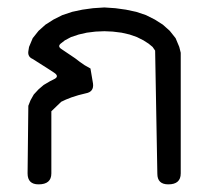

<svg xmlns="http://www.w3.org/2000/svg" viewBox="-20 -517 540 513"><path d="M211.9 -429.7 190.4 -424.8 169.9 -418 153.3 -409.2 144.5 -402.3Q131.8 -393.6 144.5 -385.7L180.7 -361.3L193.4 -351.6L206.1 -342.8L221.7 -334L228.5 -293.9Q231.4 -271.5 209 -267.6L189.5 -262.7L170.9 -256.8L156.2 -251L143.6 -245.1L117.2 -219.7V-53.7Q117.2 -24.4 83 -24.4Q53.7 -24.4 53.7 -53.7L55.7 -234.4L61.5 -249L70.3 -264.6L83 -278.3L96.7 -290L113.3 -299.8L123 -304.7Q140.6 -312.5 124 -323.2L107.4 -334L67.4 -359.4Q53.7 -365.2 55.7 -379.9L57.6 -391.6L67.4 -415L83 -434.6L101.6 -451.2L123 -464.8L146.5 -476.6L172.9 -485.4L200.2 -491.2L228.5 -495.1L258.8 -497.1L288.1 -495.1L316.4 -491.2L343.8 -485.4L370.1 -476.6L393.6 -464.8L415 -451.2L433.6 -434.6L449.2 -415L459 -391.6L462.9 -376V-53.7Q462.9 -24.4 429.7 -24.4Q400.4 -24.4 400.4 -52.7L394.5 -381.8L387.7 -391.6L377 -400.4L363.3 -409.2L345.7 -418L326.2 -424.8L304.7 -429.7L281.2 -432.6L258.8 -433.6L235.4 -432.6Z"/></svg>

Font: B2 Hana
Style: Regular
Weight: 500
Version: 2020-08-05; (max)